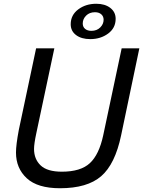

<svg xmlns="http://www.w3.org/2000/svg" viewBox="-20 -987 761 1021"><path d="M624 -267Q592 -114 518 -50Q444 14 299 14Q180 14 122.5 -39Q65 -92 65 -176Q65 -216 80 -296L172 -730H269L173 -278Q161 -222 161 -195Q161 -141 196 -107.5Q231 -74 309 -74Q409 -74 458 -119.5Q507 -165 529 -268L627 -730H721ZM356 -858Q356 -907 396 -937Q436 -967 492 -967Q538 -967 566.5 -945Q595 -923 595 -887Q595 -838 555 -808.5Q515 -779 460 -779Q413 -779 384.5 -800.5Q356 -822 356 -858ZM420 -862Q420 -844 432.5 -833.5Q445 -823 466 -823Q495 -823 513 -841Q531 -859 531 -882Q531 -900 518.5 -911Q506 -922 485 -922Q456 -922 438 -904Q420 -886 420 -862Z"/></svg>

Font: Nacelle
Style: Italic
Weight: 400
Italic angle: -12°
Designer: Sora Sagano
Foundry: Sora Sagano
Version: Version 1.000;FEAKit 1.0